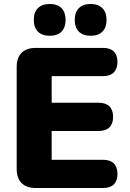

<svg xmlns="http://www.w3.org/2000/svg" viewBox="-20 -946 654 966"><path d="M436 -766C488 -766 516 -795 516 -846C516 -897 487 -926 436 -926C385 -926 356 -897 356 -846C356 -795 385 -766 436 -766ZM230 -766C282 -766 310 -795 310 -846C310 -897 282 -926 230 -926C179 -926 150 -897 150 -846C150 -795 179 -766 230 -766ZM499 0C546 0 571 -25 571 -71C571 -117 546 -142 499 -142H240V-287H477C524 -287 549 -312 549 -358C549 -404 524 -429 477 -429H240V-563H499C546 -563 571 -589 571 -635C571 -680 546 -705 499 -705H160C98 -705 64 -671 64 -610V-95C64 -34 98 0 160 0Z"/></svg>

Font: Nunito Black
Style: Regular
Weight: 900
Designer: Vernon Adams
Foundry: Vernon Adams
Version: Version 3.602